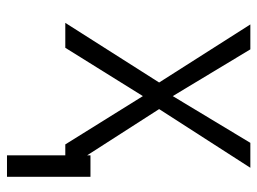

<svg xmlns="http://www.w3.org/2000/svg" viewBox="-116 -470 757 566"><g transform="rotate(90 263.0 -186.5)"><path d="M125 -545.5 262.8 -316.8 400.6 -545.5H474.1L301.1 -276.6L478.7 0H405.2L262.8 -228.7L120.4 0H46.9L222.7 -276.6L51.5 -545.5ZM500.7 -74.2V171.9H437.5V-74.2Z"/></g></svg>

Font: Inter UI Light
Style: Regular
Weight: 300
Designer: Rasmus Andersson
Foundry: rsms
Version: 3.2;8d6f07862